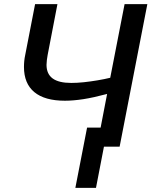

<svg xmlns="http://www.w3.org/2000/svg" viewBox="-20 -708 731 927"><path d="M400.4 -91.8H465.8L497.1 -254.4Q431.2 -236.8 382.3 -229.2Q333.5 -221.7 293.5 -221.7Q195.8 -221.7 145.8 -263.2Q95.7 -304.7 95.7 -384.8Q95.7 -414.6 101.6 -441.9L149.4 -688H257.3L210 -442.4Q208 -433.1 206.3 -418.5Q204.6 -403.8 204.6 -395Q204.6 -351.1 234.1 -329.3Q263.7 -307.6 324.2 -307.6Q352.1 -307.6 384.8 -311Q417.5 -314.5 450.7 -320.1Q483.9 -325.7 512.2 -332.5L581.5 -688H691.4L557.6 0H481.9L443.4 199.2H343.8Z"/></svg>

Font: Arimo Medium
Style: Italic
Weight: 500
Italic angle: -12°
Designer: Steve Matteson
Foundry: Monotype Imaging Inc.
Version: Version 1.33